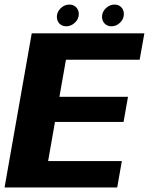

<svg xmlns="http://www.w3.org/2000/svg" viewBox="-38 -821 652 841"><path d="M-18 0H475.4L495.7 -115.6H172.8L202.8 -286.9H503.2L522.7 -397.1H222.3L250.9 -559.4H573.7L594.4 -675H101ZM252.5 -705.8Q273 -705.8 290.1 -721.8Q307.2 -737.7 307.2 -759.6Q307.2 -777.4 295.5 -789.2Q283.8 -801 266.1 -801Q244.8 -801 228 -785.1Q211.1 -769.1 211.1 -747.2Q211.1 -729.5 222.5 -717.6Q234 -705.8 252.5 -705.8ZM449.9 -705.8Q471.4 -705.8 488 -721.8Q504.6 -737.7 504.6 -759.6Q504.6 -777.4 493.4 -789.2Q482.1 -801 463.6 -801Q442.7 -801 425.8 -785.1Q408.9 -769.1 408.9 -747.2Q408.9 -729.5 420.6 -717.6Q432.3 -705.8 449.9 -705.8Z"/></svg>

Font: Anybody Thin
Style: Italic
Weight: 100
Italic angle: -10°
Designer: Tyler Finck
Foundry: Etcetera Type Company
Version: Version 1.114;gftools[0.9.25]